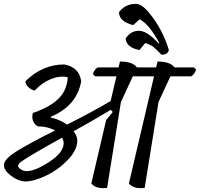

<svg xmlns="http://www.w3.org/2000/svg" viewBox="-21 -965 1027 986"><path d="M262 -295Q223 -316 174 -316Q157 -324 149 -344Q141 -364 148 -385Q168 -391 192 -402Q254 -429 288 -467.5Q322 -506 327 -565L324 -569Q285 -577 239.5 -558.5Q194 -540 157 -500Q137 -505 123 -519Q109 -533 110 -548Q197 -634 309 -634Q386 -620 396 -548Q374 -421 239 -365L241 -361Q287 -351 323 -325Q456 -392 547 -446L577 -573H468L456 -584Q463 -608 481 -619H588L595 -649Q660 -649 682 -619H781L788 -649Q853 -649 875 -619H974L986 -608Q979 -584 961 -573H854L793 -441L722 0Q665 7 641 -23L770 -573H661L600 -441L529 0Q472 7 448 -23L524 -348L558 -390L548 -401Q455 -345 357 -291Q376 -266 376 -244Q376 -194 326.5 -143Q277 -92 214.5 -62.5Q152 -33 108 -33Q69 -36 34 -63.5Q-1 -91 -1 -117Q-1 -150 77 -196Q138 -233 262 -295ZM116 -86Q159 -86 232.5 -134Q306 -182 306 -230Q306 -242 298 -258Q104 -151 80 -128Q72 -120 72 -112Q72 -104 86.5 -95Q101 -86 116 -86ZM677 -945Q707 -945 744 -900Q813 -817 846 -709Q842 -684 808 -684Q784 -710 768 -723Q752 -736 725 -744L695 -708Q628 -721 624 -767Q650 -807 692.5 -807Q735 -807 794 -741L797 -744Q745 -841 696 -866L663 -836Q591 -854 590 -902Q621 -945 677 -945Z"/></svg>

Font: Tillana
Style: Regular
Weight: 400
Designer: Lipi Raval (Devanagari, Latin), Jonny Pinhorn (Latin)
Foundry: Indian Type Foundry
Version: Version 2.003;PS 1.0;hotconv 1.0.79;makeotf.lib2.5.61930; tt